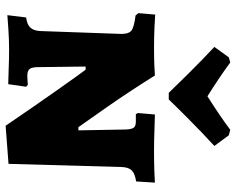

<svg xmlns="http://www.w3.org/2000/svg" viewBox="-96 -710 818 665"><g transform="rotate(90 312.5 -377.0)"><path d="M428 -405Q427 -425 421.5 -432Q416 -439 401 -439H375L371 -446L376 -505Q390 -505 427.5 -503.5Q465 -502 502 -502Q538 -502 569.5 -503Q601 -504 612 -505L608 -440Q581 -436 570 -425Q559 -414 558 -391L547 2L415 12Q349 -85 293 -164.5Q237 -244 221 -265H210L212 -101Q212 -79 218.5 -71Q225 -63 243 -63Q251 -63 260.5 -64Q270 -65 273 -65L280 -59L271 3Q257 3 220.5 1.5Q184 0 150 0Q118 0 80.5 2.5Q43 5 32 6L40 -59Q64 -62 75 -73.5Q86 -85 87 -108L97 -389Q97 -415 85 -424Q73 -433 33 -438L25 -448L30 -506Q40 -505 75 -503.5Q110 -502 144 -502Q176 -502 204 -503Q232 -504 241 -505Q294 -420 349 -341Q404 -262 420 -240H431ZM142 -711 178 -761 196 -766Q243 -731 313 -687Q384 -732 429 -766L448 -761L485 -711Q437 -667 387.5 -617.5Q338 -568 324 -553H301Q287 -568 238 -617.5Q189 -667 142 -711Z"/></g></svg>

Font: Alegreya SC ExtraBold
Style: Regular
Weight: 800
Designer: Juan Pablo del Peral
Foundry: Huerta Tipografica
Version: Version 2.007; ttfautohint (v1.6)